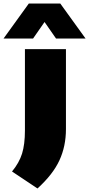

<svg xmlns="http://www.w3.org/2000/svg" viewBox="-83 -828 504 1086"><path d="M-15 142Q25.5 93 41.8 40.8Q58 -11.5 58 -90V-550H290V-98Q290 -1 253.2 78.8Q216.5 158.5 129 238ZM401 -610H234L169 -703.5L104 -610H-63L80 -808H258Z"/></svg>

Font: Encode Sans Expanded Black
Style: Regular
Weight: 900
Width: 7
Designer: Multiple Designers
Foundry: Impallari Type
Version: Version 2.000